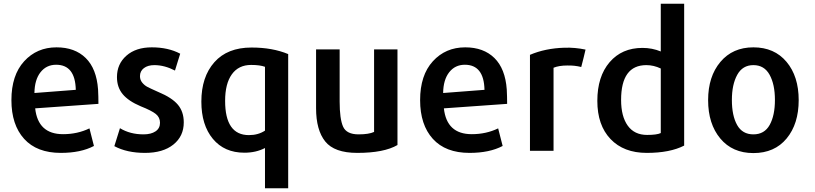

<svg xmlns="http://www.w3.org/2000/svg" viewBox="-20 -800 4355 1026"><path d="M506 -245 168 -221Q183 -83 317 -83Q394 -83 458 -114L482 -20Q412 17 305 17Q177 17 109 -58Q41 -133 41 -265Q41 -398 109 -472.5Q177 -547 282 -547Q380 -547 438 -490Q496 -433 504 -322Q506 -284 506 -245ZM385 -320Q382 -454 280 -454Q228 -454 196.5 -414Q165 -374 164 -303Z M962 -146Q962 -72 906.5 -27.5Q851 17 755 17Q658 17 591 -19L621 -115Q675 -82 747 -82Q787 -82 811 -98Q835 -114 835 -144Q835 -173 812.5 -191Q790 -209 732 -232Q666 -260 635.5 -297Q605 -334 605 -388Q605 -458 655.5 -502.5Q706 -547 791 -547Q879 -547 943 -513Q939 -500 929.5 -470Q920 -440 915 -423Q859 -452 805 -452Q770 -452 749 -436Q728 -420 728 -393Q728 -373 740 -358.5Q752 -344 767 -336Q782 -328 818 -312Q824 -309 827 -308Q899 -278 930.5 -240.5Q962 -203 962 -146Z M1520 206H1396V-9Q1348 16 1286 16Q1179 16 1117.5 -58Q1056 -132 1056 -257Q1056 -389 1125.5 -467.5Q1195 -546 1324 -546Q1436 -546 1520 -511ZM1396 -102V-443Q1369 -453 1322 -453Q1255 -453 1219 -403Q1183 -353 1183 -261Q1183 -78 1310 -78Q1360 -78 1396 -102Z M2104 -25Q2032 17 1889 17Q1767 17 1718 -44Q1669 -105 1669 -222V-536H1795V-257Q1795 -164 1813.5 -123Q1832 -82 1896 -82Q1951 -82 1979 -95V-536H2104Z M2690 -245 2352 -221Q2367 -83 2501 -83Q2578 -83 2642 -114L2666 -20Q2596 17 2489 17Q2361 17 2293 -58Q2225 -133 2225 -265Q2225 -398 2293 -472.5Q2361 -547 2466 -547Q2564 -547 2622 -490Q2680 -433 2688 -322Q2690 -284 2690 -245ZM2569 -320Q2566 -454 2464 -454Q2412 -454 2380.5 -414Q2349 -374 2348 -303Z M3109 -535Q3099 -491 3086 -442Q3050 -451 3012 -450Q2967 -450 2938 -438V6H2812V-507Q2894 -542 2996 -545Q3052 -547 3109 -535Z M3636 -22Q3560 17 3436 17Q3313 17 3242.5 -57Q3172 -131 3172 -261Q3172 -391 3237.5 -467.5Q3303 -544 3413 -544Q3465 -544 3511 -525V-780H3636ZM3511 -89V-434Q3473 -452 3434 -452Q3299 -452 3299 -266Q3299 -178 3334.5 -128.5Q3370 -79 3438 -79Q3490 -79 3511 -89Z M4006 18Q3894 18 3829 -60Q3764 -138 3764 -265Q3764 -391 3829.5 -469Q3895 -547 4006 -547Q4118 -547 4183 -469.5Q4248 -392 4248 -265Q4248 -138 4183.5 -60Q4119 18 4006 18ZM3891 -266Q3891 -182 3919 -132Q3947 -82 4006 -82Q4065 -82 4093 -132.5Q4121 -183 4121 -266Q4121 -349 4092.5 -400.5Q4064 -452 4006 -452Q3948 -452 3919.5 -400Q3891 -348 3891 -266Z"/></svg>

Font: Repo
Style: DemiBold
Weight: 600
Designer: Stefan Peev
Foundry: Context Ltd
Version: Version 001.000